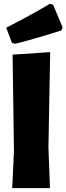

<svg xmlns="http://www.w3.org/2000/svg" viewBox="-20 -971 343 991"><path d="M230 -210 239 -702 45 -689 52 -190 43 0H238ZM254 -947 237 -951C166 -909 91 -868 12 -828L42 -749L59 -745C130 -763 209 -786 297 -814L303 -830Z"/></svg>

Font: Luna Sans Black
Style: Regular
Weight: 900
Designer: Juan Pablo del Peral
Foundry: Huerta Tipografica
Version: Version 2.001; ttfautohint (v1.5)